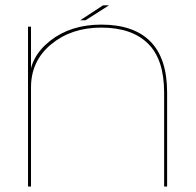

<svg xmlns="http://www.w3.org/2000/svg" viewBox="-20 -686 721 706"><path d="M83 0H94V-412.5V-588H83ZM583.5 0H594.5V-345.5Q594.5 -471.5 533 -533.5Q471.5 -595.5 352.5 -595.5Q240 -595.5 164.2 -535.8Q88.5 -476 88.5 -391L94 -364.5Q94 -462 168.2 -523.2Q242.5 -584.5 352 -584.5Q464.5 -584.5 524 -526Q583.5 -467.5 583.5 -346ZM275 -611.5H294.5L381 -666.5H359Z"/></svg>

Font: Anybody Expanded Thin
Style: Regular
Weight: 250
Width: 7
Version: Version 1.113;gftools[0.9.25]